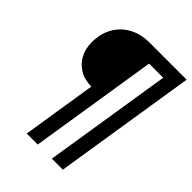

<svg xmlns="http://www.w3.org/2000/svg" viewBox="-250 -824 1124 1124"><g transform="rotate(45 312.0 -262.5)"><path d="M181 180 254 -282Q198 -282 157 -306.5Q116 -331 94 -372.5Q72 -414 72 -466Q72 -538 102 -591.5Q132 -645 186.5 -675Q241 -705 313 -705H620L480 180H389L515 -616H398L272 180Z"/></g></svg>

Font: Nunito Sans
Style: Bold Italic
Weight: 700
Italic angle: -9°
Designer: Vernon Adams
Foundry: Vernon Adams
Version: Version 3.006; ttfautohint (v1.8.3)